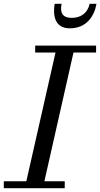

<svg xmlns="http://www.w3.org/2000/svg" viewBox="-60 -990 528 1010"><path d="M264 -970H227.5C217.5 -909 227.5 -841 307.5 -841C397.5 -841 437.5 -909 447.5 -970H411.5C401.5 -921 364.5 -896 317.5 -896C270.5 -896 254 -921 264 -970ZM-40 -36.5V0H280.5V-36.5H173.5L326.5 -713.5H445.5V-750H125V-713.5H232L78.5 -36.5Z"/></svg>

Font: Bodoni* 06pt
Style: Italic
Weight: 400
Italic angle: -13°
Version: Version 2.3